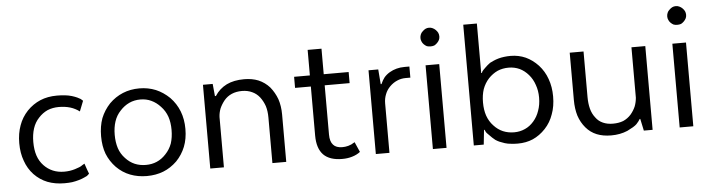

<svg xmlns="http://www.w3.org/2000/svg" viewBox="-42 -777 3555 959"><g transform="rotate(-5 1735.5 -297.5)"><path d="M248 9.8Q268.6 9.8 286.1 7.8Q304.7 4.9 321.3 0Q337.9 -4.9 347.7 -9.8Q357.4 -13.7 362.3 -16.6Q366.2 -19.5 369.1 -22.5Q372.1 -24.4 374 -27.3Q367.2 -43.9 355.5 -79.1Q352.5 -77.1 343.8 -72.3Q337.9 -67.4 328.1 -63.5Q318.4 -59.6 305.7 -55.7Q293 -51.8 279.3 -49.8Q265.6 -47.9 252 -47.9Q220.7 -47.9 195.3 -58.6Q169.9 -69.3 150.4 -89.8Q129.9 -111.3 120.1 -140.6Q110.4 -169.9 110.4 -209Q110.4 -246.1 120.1 -276.4Q129.9 -306.6 150.4 -328.1Q169.9 -349.6 195.3 -361.3Q221.7 -372.1 252 -372.1Q283.2 -372.1 309.6 -364.3Q335 -356.4 355.5 -340.8Q362.3 -358.4 376 -392.6Q373 -395.5 365.2 -402.3Q359.4 -406.2 348.6 -411.1Q337.9 -416 322.3 -420.9Q305.7 -425.8 287.1 -427.7Q268.6 -429.7 248 -429.7Q201.2 -429.7 164.1 -414.1Q127 -398.4 97.7 -368.2Q68.4 -336.9 54.7 -297.9Q40 -257.8 40 -209Q40 -159.2 54.7 -120.1Q68.4 -80.1 96.7 -49.8Q126 -19.5 163.1 -4.9Q201.2 9.8 248 9.8Z M873 -208Q873 -256.8 857.4 -296.9Q841.8 -336.9 811.5 -368.2Q780.3 -398.4 743.2 -414.1Q705.1 -429.7 661.1 -429.7Q616.2 -429.7 578.1 -414.1Q540 -398.4 509.8 -368.2Q480.5 -336.9 464.8 -297.9Q450.2 -257.8 450.2 -208Q450.2 -158.2 464.8 -119.1Q480.5 -80.1 509.8 -49.8Q540 -19.5 578.1 -4.9Q616.2 9.8 661.1 9.8Q706.1 9.8 744.1 -4.9Q781.2 -19.5 812.5 -49.8Q841.8 -80.1 857.4 -119.1Q873 -158.2 873 -208ZM661.1 -45.9Q630.9 -45.9 605.5 -56.6Q580.1 -67.4 559.6 -89.8Q538.1 -112.3 528.3 -141.6Q518.6 -171.9 518.6 -209Q518.6 -246.1 528.3 -275.4Q538.1 -305.7 559.6 -328.1Q580.1 -350.6 605.5 -362.3Q630.9 -374 661.1 -374Q691.4 -374 715.8 -362.3Q741.2 -350.6 761.7 -328.1Q783.2 -305.7 793.9 -275.4Q803.7 -246.1 803.7 -209Q803.7 -171.9 793.9 -141.6Q783.2 -112.3 761.7 -89.8Q741.2 -67.4 715.8 -56.6Q691.4 -45.9 661.1 -45.9Z M979.5 0Q996.1 0 1047.9 0Q1047.9 -63.5 1047.9 -252Q1048.8 -273.4 1056.6 -293.9Q1065.4 -314.5 1081.1 -334Q1096.7 -352.5 1119.1 -362.3Q1141.6 -372.1 1170.9 -372.1Q1199.2 -372.1 1221.7 -361.3Q1243.2 -351.6 1258.8 -332Q1274.4 -311.5 1283.2 -286.1Q1291 -260.7 1291 -228.5Q1291 -152.3 1291 0Q1308.6 0 1360.4 0Q1360.4 -59.6 1360.4 -237.3Q1360.4 -280.3 1348.6 -315.4Q1335.9 -349.6 1313.5 -377Q1290 -403.3 1257.8 -417Q1226.6 -429.7 1186.5 -429.7Q1134.8 -429.7 1098.6 -412.1Q1061.5 -393.6 1039.1 -358.4Q1037.1 -358.4 1034.2 -358.4Q1032.2 -373 1028.3 -419.9Q1015.6 -419.9 979.5 -419.9Q979.5 -407.2 979.5 -367.2Q979.5 -275.4 979.5 0Z M1436.5 -419.9Q1436.5 -406.2 1436.5 -364.3Q1457 -364.3 1515.6 -364.3Q1515.6 -302.7 1515.6 -118.2Q1515.6 -53.7 1546.9 -21.5Q1578.1 9.8 1640.6 9.8Q1668 9.8 1690.4 2.9Q1713.9 -3.9 1731.4 -17.6Q1724.6 -34.2 1709 -68.4Q1707 -66.4 1700.2 -63.5Q1695.3 -59.6 1689.5 -57.6Q1683.6 -55.7 1675.8 -52.7Q1668 -50.8 1661.1 -49.8Q1653.3 -48.8 1646.5 -48.8Q1615.2 -48.8 1600.6 -65.4Q1585 -82 1585 -117.2Q1585 -199.2 1585 -364.3Q1616.2 -364.3 1710 -364.3Q1710 -377.9 1710 -419.9Q1678.7 -419.9 1585 -419.9Q1585 -452.1 1585 -547.9Q1567.4 -547.9 1515.6 -547.9Q1515.6 -515.6 1515.6 -419.9Q1496.1 -419.9 1436.5 -419.9Z M2014.6 -420.9Q2007.8 -420.9 1990.2 -420.9Q1968.8 -420.9 1950.2 -416Q1931.6 -411.1 1915 -401.4Q1898.4 -391.6 1886.7 -377.9Q1876 -364.3 1868.2 -345.7Q1867.2 -345.7 1864.3 -345.7Q1862.3 -364.3 1858.4 -419.9Q1845.7 -419.9 1809.6 -419.9Q1809.6 -407.2 1809.6 -367.2Q1809.6 -275.4 1809.6 0Q1826.2 0 1877.9 0Q1877.9 -61.5 1877.9 -248Q1877.9 -272.5 1886.7 -293.9Q1894.5 -314.5 1911.1 -331.1Q1927.7 -347.7 1948.2 -356.4Q1967.8 -365.2 1991.2 -365.2Q1999 -365.2 2014.6 -365.2Q2014.6 -378.9 2014.6 -420.9Z M2128.9 -511.7Q2138.7 -511.7 2147.5 -514.6Q2155.3 -518.6 2162.1 -525.4Q2168.9 -532.2 2172.9 -540Q2176.8 -547.9 2176.8 -557.6Q2176.8 -567.4 2172.9 -576.2Q2168.9 -584 2162.1 -590.8Q2155.3 -597.7 2146.5 -601.6Q2138.7 -605.5 2128.9 -605.5Q2119.1 -605.5 2111.3 -601.6Q2103.5 -597.7 2096.7 -590.8Q2088.9 -584 2085.9 -576.2Q2082 -567.4 2082 -557.6Q2082 -547.9 2085.9 -540Q2088.9 -532.2 2095.7 -525.4Q2102.5 -518.6 2110.4 -514.6Q2119.1 -511.7 2128.9 -511.7ZM2095.7 0Q2112.3 0 2164.1 0Q2164.1 -105.5 2164.1 -419.9Q2147.5 -419.9 2095.7 -419.9Q2095.7 -407.2 2095.7 -367.2Q2095.7 -275.4 2095.7 0Z M2300.8 0Q2312.5 0 2350.6 0Q2352.5 -18.6 2358.4 -73.2Q2359.4 -73.2 2361.3 -73.2Q2362.3 -70.3 2365.2 -64.5Q2367.2 -59.6 2372.1 -54.7Q2376 -49.8 2382.8 -43.9Q2388.7 -38.1 2395.5 -31.2Q2402.3 -25.4 2410.2 -18.6Q2418.9 -12.7 2429.7 -7.8Q2441.4 -2.9 2456.1 2Q2471.7 6.8 2487.3 7.8Q2502.9 9.8 2520.5 9.8Q2562.5 9.8 2596.7 -4.9Q2631.8 -20.5 2660.2 -50.8Q2688.5 -81.1 2702.1 -121.1Q2716.8 -160.2 2716.8 -210Q2716.8 -257.8 2702.1 -297.9Q2688.5 -336.9 2660.2 -368.2Q2631.8 -398.4 2597.7 -414.1Q2562.5 -429.7 2522.5 -429.7Q2505.9 -429.7 2490.2 -427.7Q2474.6 -425.8 2460.9 -421.9Q2447.3 -418 2436.5 -413.1Q2425.8 -408.2 2418 -404.3Q2411.1 -399.4 2404.3 -393.6Q2397.5 -387.7 2391.6 -381.8Q2385.7 -376 2381.8 -372.1Q2377.9 -367.2 2376 -365.2Q2375 -362.3 2374 -360.4Q2372.1 -358.4 2372.1 -357.4Q2371.1 -357.4 2369.1 -357.4Q2369.1 -418.9 2369.1 -605.5Q2352.5 -605.5 2300.8 -605.5Q2300.8 -567.4 2300.8 -453.1Q2300.8 -339.8 2300.8 0ZM2365.2 -210Q2365.2 -247.1 2375 -276.4Q2385.7 -305.7 2406.2 -328.1Q2426.8 -349.6 2452.1 -361.3Q2477.5 -372.1 2507.8 -372.1Q2537.1 -372.1 2562.5 -360.4Q2586.9 -348.6 2606.4 -326.2Q2626 -303.7 2635.7 -274.4Q2646.5 -245.1 2646.5 -210Q2646.5 -173.8 2635.7 -144.5Q2626 -115.2 2606.4 -92.8Q2586.9 -70.3 2562.5 -59.6Q2537.1 -47.9 2507.8 -47.9Q2477.5 -47.9 2452.1 -58.6Q2426.8 -69.3 2406.2 -91.8Q2385.7 -113.3 2375 -143.6Q2365.2 -172.9 2365.2 -210Z M3197.3 -419.9Q3179.7 -419.9 3127.9 -419.9Q3127.9 -356.4 3127.9 -167Q3126 -144.5 3118.2 -124Q3109.4 -103.5 3093.8 -85Q3077.1 -66.4 3054.7 -56.6Q3032.2 -47.9 3002.9 -47.9Q2974.6 -47.9 2953.1 -57.6Q2930.7 -67.4 2917 -86.9Q2901.4 -106.4 2894.5 -132.8Q2887.7 -159.2 2887.7 -191.4Q2887.7 -267.6 2887.7 -419.9Q2870.1 -419.9 2818.4 -419.9Q2818.4 -360.4 2818.4 -182.6Q2818.4 -138.7 2829.1 -103.5Q2840.8 -68.4 2863.3 -42Q2885.7 -15.6 2917 -2.9Q2948.2 9.8 2989.3 9.8Q3011.7 9.8 3032.2 5.9Q3052.7 2 3071.3 -5.9Q3088.9 -14.6 3100.6 -21.5Q3113.3 -29.3 3119.1 -35.2Q3125 -41 3129.9 -47.9Q3133.8 -53.7 3137.7 -59.6Q3138.7 -59.6 3140.6 -59.6Q3143.6 -44.9 3153.3 0Q3164.1 0 3197.3 0Q3197.3 -105.5 3197.3 -419.9Z M3366.2 -511.7Q3376 -511.7 3384.8 -514.6Q3392.6 -518.6 3399.4 -525.4Q3406.2 -532.2 3410.2 -540Q3414.1 -547.9 3414.1 -557.6Q3414.1 -567.4 3410.2 -576.2Q3406.2 -584 3399.4 -590.8Q3392.6 -597.7 3383.8 -601.6Q3376 -605.5 3366.2 -605.5Q3356.4 -605.5 3348.6 -601.6Q3340.8 -597.7 3334 -590.8Q3326.2 -584 3323.2 -576.2Q3319.3 -567.4 3319.3 -557.6Q3319.3 -547.9 3323.2 -540Q3326.2 -532.2 3333 -525.4Q3339.8 -518.6 3347.7 -514.6Q3356.4 -511.7 3366.2 -511.7ZM3333 0Q3349.6 0 3401.4 0Q3401.4 -105.5 3401.4 -419.9Q3384.8 -419.9 3333 -419.9Q3333 -407.2 3333 -367.2Q3333 -275.4 3333 0Z"/></g></svg>

Font: TextaAlt
Style: Regular
Weight: 400
Designer: Daniel Hernandez & Miguel Hernandez
Version: Version 1.005;com.myfonts.easy.latinotype.texta.alt-regular.